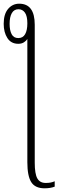

<svg xmlns="http://www.w3.org/2000/svg" viewBox="-59 -779 319 1039"><path d="M182 240Q131 240 110 206.5Q89 173 89 99V-568Q83 -558 70.5 -550Q58 -542 40 -542Q1 -542 -19 -573Q-39 -604 -39 -650Q-39 -703 -15 -731Q9 -759 45 -759Q129 -759 129 -645V101Q129 162 143 186.5Q157 211 188 211Q203 211 214 209Q225 207 237 202V231Q214 240 182 240ZM40 -573Q65 -573 77 -594Q89 -615 89 -653Q89 -692 76 -710.5Q63 -729 41 -729Q17 -729 5 -708Q-7 -687 -7 -650Q-7 -615 4 -594Q15 -573 40 -573Z"/></svg>

Font: Noto Serif ExtraCondensed ExtraLight
Style: Regular
Weight: 200
Width: 2
Designer: Monotype Design Team
Foundry: Monotype Imaging Inc.
Version: Version 2.015